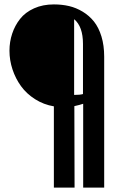

<svg xmlns="http://www.w3.org/2000/svg" viewBox="-20 -769 558 870"><path d="M315.9 -682.1V-338.9Q342.8 -338.9 356 -342.8V-569.8Q356 -648.9 315.9 -682.1ZM316.9 -288.1 317.9 81.1H224.1V-287.1Q177.7 -294.9 138.9 -319.6Q100.1 -344.2 75.2 -378.7Q50.3 -413.1 36.6 -454.6Q22.9 -496.1 22.9 -539.1Q22.9 -579.6 35.2 -616.5Q47.4 -653.3 71 -683.3Q94.7 -713.4 134.3 -731.2Q173.8 -749 224.1 -749Q260.7 -749 293 -741.5Q325.2 -733.9 354.7 -716.1Q384.3 -698.2 405.8 -671.4Q427.2 -644.5 439.7 -603.8Q452.1 -563 452.1 -512.2V81.1H356.9V-298.8Q341.8 -293.5 316.9 -288.1Z"/></svg>

Font: Lobster Two
Style: Bold
Weight: 700
Designer: Pablo Impallari
Foundry: Pablo Impallari. www.impallari.com
Version: Version 1.006